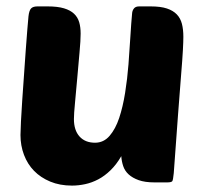

<svg xmlns="http://www.w3.org/2000/svg" viewBox="-20 -570 640 600"><path d="M232 -465Q232 -444 228.5 -406Q225 -368 221.5 -327Q218 -286 214.5 -250Q211 -214 211 -198Q211 -163 228.5 -143.5Q246 -124 277 -124Q304 -124 322.5 -145.5Q341 -167 352.5 -201.5Q364 -236 371 -280Q378 -324 381.5 -369Q385 -414 387.5 -456.5Q390 -499 393 -530Q394 -538 399 -544Q404 -550 415 -550H451Q482 -550 501.5 -543.5Q521 -537 532.5 -525Q544 -513 548.5 -495.5Q553 -478 553 -455Q553 -440 551.5 -412.5Q550 -385 546 -336.5Q542 -288 536.5 -213.5Q531 -139 523 -29Q521 -8 518.5 -4Q516 0 502 0H463Q433 0 413.5 -7Q394 -14 382 -25Q370 -36 365 -51Q360 -66 359 -82Q344 -56 325.5 -38Q307 -20 287 -9.5Q267 1 246 5.5Q225 10 205 10Q167 10 137 -2.5Q107 -15 86.5 -36Q66 -57 55 -86Q44 -115 44 -148Q44 -161 45.5 -190.5Q47 -220 49.5 -257Q52 -294 55 -335.5Q58 -377 60.5 -414Q63 -451 65.5 -479Q68 -507 69 -519Q71 -537 77 -543.5Q83 -550 97 -550H129Q160 -550 180 -544Q200 -538 211.5 -527Q223 -516 227.5 -500.5Q232 -485 232 -465Z"/></svg>

Font: Poetsen One
Style: Regular
Weight: 400
Designer: Pablo Impallari, Rodrigo Fuenzalida
Foundry: Pablo Impallari, Rodrigo Fuenzalida
Version: Version 1.001; ttfautohint (v0.93) -l 8 -r 50 -G 200 -x 14 -